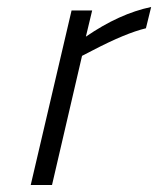

<svg xmlns="http://www.w3.org/2000/svg" viewBox="-20 -530 453 550"><path d="M68 0H129L215 -370L246 -386C308.7 -418.7 359.3 -439.7 398 -449L413 -510C352.3 -497.3 290 -469 226 -425L244 -500H185Z"/></svg>

Font: Titillium Web
Style: Light Italic
Weight: 300
Italic angle: -13°
Version: Version 1.001;PS 57.000;hotconv 1.0.70;makeotf.lib2.5.55311